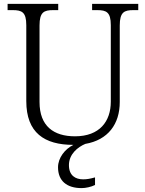

<svg xmlns="http://www.w3.org/2000/svg" viewBox="-20 -734 745 986"><path d="M357 10C314 31 278 76 278 125C278 195 323 232 399 232C420 232 448 226 468 216V177C443 184 426 187 407 187C368 187 334 168 334 114C334 57 380 21 418 5C535 -15 595 -97 595 -210V-603C595 -672 618 -682 665 -682H690V-714H453V-682H479C526 -682 549 -672 549 -605V-212C549 -111 492 -34 365 -34C256 -34 183 -86 183 -210V-603C183 -672 206 -682 253 -682H279V-714H19V-682H45C92 -682 115 -672 115 -605V-215C115 -52 208 10 357 10Z"/></svg>

Font: Noto Serif Tamil Light
Style: Italic
Weight: 300
Italic angle: -12°
Designer: Indian Type Foundry, Tom Grace, and the Monotype Design Team
Foundry: Monotype Imaging Inc.
Version: Version 2.003